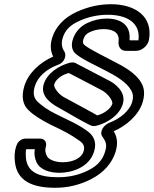

<svg xmlns="http://www.w3.org/2000/svg" viewBox="-20 -703 729 910"><path d="M262 116C319 116 403 91 426 15C441 -33 420 -63 395 -81C350 -114 319 -126 252 -159C210 -179 179 -201 158 -221C140 -239 135 -261 145 -294C159 -340 201 -376 255 -396C288 -407 296 -443 285 -459C272 -478 270 -499 277 -523C288 -558 309 -582 352 -602C396 -623 444 -633 491 -633C590 -633 647 -588 636 -512H596C594 -513 594 -515 594 -516C600 -583 554 -615 486 -615C454 -615 424 -608 394 -594C359 -578 335 -548 325 -516C316 -488 321 -462 340 -447C372 -420 440 -390 483 -367C530 -343 580 -313 601 -276C611 -259 613 -242 606 -218C594 -179 551 -141 498 -121C470 -110 450 -77 465 -56C481 -33 489 -19 478 16C467 53 444 81 401 103C357 126 308 137 256 137C162 137 110 112 103 47C102 32 101 16 104 4H145C141 26 144 44 153 66C170 102 216 116 262 116ZM277 66C239 66 209 52 202 36C193 15 193 9 198 -11C202 -30 191 -46 170 -46H100C84 -46 65 -34 59 -15L56 -8C48 18 48 43 51 67C62 158 139 187 241 187C301 187 358 174 414 145C471 115 511 71 528 16C540 -24 535 -55 519 -81C579 -107 637 -157 656 -218C666 -252 666 -283 650 -310C623 -358 564 -389 517 -413C474 -436 407 -468 381 -489C373 -496 371 -502 375 -516C381 -534 388 -542 404 -550C425 -560 447 -565 471 -565C524 -565 547 -543 542 -505C540 -487 548 -462 577 -462H625C652 -462 681 -486 686 -514C706 -626 620 -683 506 -683C451 -683 396 -671 342 -646C285 -620 243 -576 227 -523C217 -490 219 -461 232 -435C172 -408 115 -360 95 -294C81 -247 87 -207 115 -181C139 -157 175 -135 218 -113C287 -80 311 -68 355 -37C376 -23 383 -9 376 15C367 45 328 66 277 66ZM247 -199 352 -139C384 -122 402 -111 414 -107C422 -104 435 -106 437 -107C489 -120 546 -157 562 -210C580 -269 521 -310 493 -323C450 -345 374 -385 336 -405C333 -406 330 -407 327 -407C327 -407 315 -407 312 -406C258 -392 203 -356 187 -303C170 -247 224 -213 247 -199ZM282 -243C257 -257 233 -289 237 -303C243 -324 268 -347 306 -357C346 -336 418 -299 459 -277C487 -264 517 -227 512 -210C506 -191 478 -166 441 -156C433 -160 416 -171 389 -185Z"/></svg>

Font: DIN Rundschrift
Style: MittelKontKu
Weight: 400
Version: Version 1.027